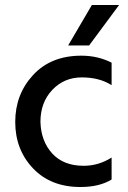

<svg xmlns="http://www.w3.org/2000/svg" viewBox="-20 -739 511 769"><path d="M315 -75Q375 -75 427 -108V-20Q378 10 302 10Q183 10 112 -65Q41 -140 41 -250.5Q41 -361 112.5 -438.5Q184 -516 306 -516Q372 -516 427 -488V-398Q378 -429 307.5 -429Q237 -429 189.5 -379Q142 -329 142 -251Q144 -174 189 -124.5Q234 -75 315 -75ZM253 -557 348 -719H457L337 -557Z"/></svg>

Font: Hind Medium
Style: Regular
Weight: 500
Designer: Manushi Parikh, Satya Rajpurohit
Foundry: Indian Type Foundry
Version: Version 1.201;PS 1.0;hotconv 1.0.78;makeotf.lib2.5.61930; tt